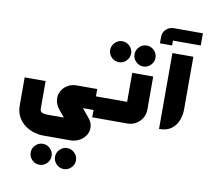

<svg xmlns="http://www.w3.org/2000/svg" viewBox="-123 -962 1680 1552"><g transform="rotate(10 717.0 -186.0)"><path d="M299 452Q264 452 238.5 426.5Q213 401 213 366Q213 331 238.5 305.5Q264 280 299 280Q334 280 359.5 305.5Q385 331 385 366Q385 401 359.5 426.5Q334 452 299 452ZM499 452Q464 452 438.5 426.5Q413 401 413 366Q413 331 438.5 305.5Q464 280 499 280Q534 280 559.5 305.5Q585 331 585 366Q585 401 559.5 426.5Q534 452 499 452Z M287 214Q254 214 215 203Q176 192 140.5 167Q105 142 82.5 101.5Q60 61 60 3V-223H232V3Q232 16 237 24Q242 32 254.5 36.5Q267 41 287 42H452Q448 45 445 48Q442 51 438 54L383 -13Q353 -50 348.5 -88.5Q344 -127 361 -159.5Q378 -192 410.5 -212Q443 -232 486 -232H654V-60H546Q548 -64 549.5 -68.5Q551 -73 553 -77L624 9Q652 43 654.5 78.5Q657 114 639.5 144Q622 174 590 193Q558 212 517 214Z M788 -476Q753 -476 727.5 -501.5Q702 -527 702 -562Q702 -597 727.5 -622.5Q753 -648 788 -648Q823 -648 848.5 -622.5Q874 -597 874 -562Q874 -527 848.5 -501.5Q823 -476 788 -476ZM988 -476Q953 -476 927.5 -501.5Q902 -527 902 -562Q902 -597 927.5 -622.5Q953 -648 988 -648Q1023 -648 1048.5 -622.5Q1074 -597 1074 -562Q1074 -527 1048.5 -501.5Q1023 -476 988 -476Z M654 0V-172H930Q925 -167 920 -162Q915 -157 910 -152V-410H1082V-138Q1082 -100 1063 -68.5Q1044 -37 1012.5 -18.5Q981 0 943 0Z M1089 -684V-737Q1089 -774 1115.5 -799Q1142 -824 1178 -824H1417V-724H1169Q1174 -729 1179 -734Q1184 -739 1189 -744V-684Z M1202 -1V-624H1374V-193Q1374 -145 1357 -101Q1340 -57 1302.5 -29Q1265 -1 1202 -1Z"/></g></svg>

Font: Mada Black
Style: Regular
Weight: 900
Designer: Khaled Hosny
Version: Version 1.5